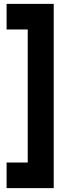

<svg xmlns="http://www.w3.org/2000/svg" viewBox="-20 -760 323 990"><path d="M14 78H123V-608H14V-740H257V210H14Z"/></svg>

Font: Georama SemiCondensed ExtraBold
Style: Regular
Weight: 800
Width: 4
Designer: Jean-Baptiste Levee
Foundry: Production Type
Version: Version 1.000